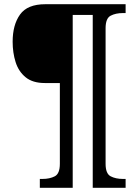

<svg xmlns="http://www.w3.org/2000/svg" viewBox="-20 -780 657 911"><path d="M169 111V69H182Q216 69 240 56.5Q264 44 264 -3V-386H193Q135 -386 101.5 -413.5Q68 -441 54 -485.5Q40 -530 40 -582Q40 -662 75 -711Q110 -760 195 -760H576V-718H563Q529 -718 505 -705.5Q481 -693 481 -646V-3Q481 44 505 56.5Q529 69 563 69H576V111H420V-709H325V111Z"/></svg>

Font: Noto Serif Dogra
Style: Regular
Weight: 400
Designer: Ek Type
Foundry: Ek Type
Version: Version 1.005